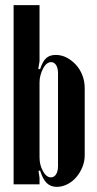

<svg xmlns="http://www.w3.org/2000/svg" viewBox="-20 -718 379 748"><path d="M134 0H33V-698H134V-479L129 -450L136 -448Q146 -479 160 -491.5Q174 -504 197 -504Q220 -504 240 -493.5Q260 -483 276 -465.5Q292 -448 301 -424.5Q310 -401 310 -375V-113Q310 -89 301 -67Q292 -45 277 -27.5Q262 -10 242 0Q222 10 201 10Q178 10 162.5 -4.5Q147 -19 136 -54L130 -52L134 -25ZM134 -105Q134 -75 147.5 -51Q161 -27 178 -27Q191 -27 198.5 -39Q206 -51 206 -71V-433Q206 -453 198.5 -464.5Q191 -476 179 -476Q170 -476 162 -469.5Q154 -463 148 -451.5Q142 -440 138 -426Q134 -412 134 -397Z"/></svg>

Font: Moniqa Extra Bold Narrow Heading
Style: Regular
Weight: 800
Width: 4
Designer: Rajesh Rajput
Foundry: Rajesh Rajput
Version: Version 1.000;December 15, 2022;FontCreator 14.0.0.2794 32-b